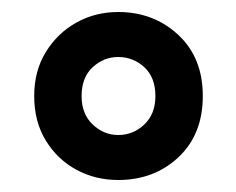

<svg xmlns="http://www.w3.org/2000/svg" viewBox="-20 -732 394 320"><path d="M177 -432Q139 -432 107.5 -449Q76 -466 56.5 -497.5Q37 -529 37 -572Q37 -614 56.5 -645.5Q76 -677 107.5 -694.5Q139 -712 177 -712Q236 -712 277 -674Q318 -636 318 -572Q318 -508 277.5 -470Q237 -432 177 -432ZM177 -507Q202 -507 220.5 -524.5Q239 -542 239 -572Q239 -603 220.5 -620Q202 -637 177 -637Q153 -637 134.5 -620Q116 -603 116 -572Q116 -542 134.5 -524.5Q153 -507 177 -507Z"/></svg>

Font: Rethink Sans SemiBold
Style: Regular
Weight: 600
Designer: The Rethink Sans project authors (Hans Thiessen). DM Sans designed by Colophon Foundry.
Foundry: Rethink Communications LLC
Version: Version 1.001